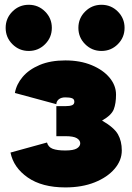

<svg xmlns="http://www.w3.org/2000/svg" viewBox="-20 -778 560 812"><path d="M256.3 -329.1Q274.9 -329.1 284.7 -333Q294.4 -336.9 294.4 -347.7Q294.4 -358.9 284.7 -362.5Q274.9 -366.2 256.3 -366.2Q238.3 -366.2 228.3 -357.7Q218.3 -349.1 218.3 -337.4L43 -384.8Q49.3 -421.4 75.7 -452.6Q102.1 -483.9 147.7 -503.2Q193.4 -522.5 256.3 -522.5Q319.3 -522.5 367.7 -502.4Q416 -482.4 443.4 -449.5Q470.7 -416.5 470.7 -377.9Q470.7 -340.8 461.2 -315.9Q451.7 -291 411.6 -268.1Q462.4 -238.8 478.8 -210Q495.1 -181.2 495.1 -141.6Q495.1 -99.6 464.6 -64Q434.1 -28.3 380.4 -6.8Q326.7 14.6 256.3 14.6Q157.7 14.6 97.4 -27.3Q37.1 -69.3 24.4 -132.8L178.7 -175.3Q184.1 -155.8 202.9 -148.7Q221.7 -141.6 256.3 -141.6Q291 -141.6 305.2 -150.4Q319.3 -159.2 319.3 -171.9Q319.3 -184.6 305.2 -193.4Q291 -202.1 256.3 -202.1H218.3V-329.1ZM311.5 -660.2Q311.5 -700.7 340.1 -729.2Q368.7 -757.8 409.2 -757.8Q449.7 -757.8 478.3 -729.2Q506.8 -700.7 506.8 -660.2Q506.8 -619.6 478.3 -591.1Q449.7 -562.5 409.2 -562.5Q368.7 -562.5 340.1 -591.1Q311.5 -619.6 311.5 -660.2ZM3.9 -660.2Q3.9 -700.7 32.5 -729.2Q61 -757.8 101.6 -757.8Q142.1 -757.8 170.7 -729.2Q199.2 -700.7 199.2 -660.2Q199.2 -619.6 170.7 -591.1Q142.1 -562.5 101.6 -562.5Q61 -562.5 32.5 -591.1Q3.9 -619.6 3.9 -660.2Z"/></svg>

Font: Giphurs Black
Style: Regular
Weight: 900
Version: Version 0.920; ttfautohint (v1.8.4.7-5d5b)